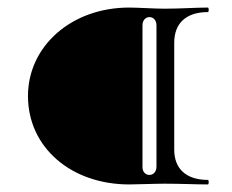

<svg xmlns="http://www.w3.org/2000/svg" viewBox="-20 -488 615 508"><path d="M322 0C345 0 388 -2 415 -2C458 -2 498 0 530 0C533 0 533 -12 530 -12C473 -12 441 -41 441 -92V-375C441 -427 473 -456 530 -456C533 -456 533 -468 530 -468C498 -468 458 -465 415 -465C388 -465 345 -468 322 -468C168 -468 54 -365 54 -234C54 -98 168 0 322 0ZM357 -46V-421C357 -450 394 -450 394 -421V-47C394 -18 357 -18 357 -46Z"/></svg>

Font: Cormorant SC
Style: Regular
Weight: 400
Designer: Christian Thalmann (Catharsis Fonts)
Version: Version 1.000;PS 001.000;hotconv 1.0.70;makeotf.lib2.5.58329